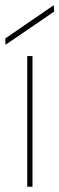

<svg xmlns="http://www.w3.org/2000/svg" viewBox="-34 -713 227 733"><path d="M70 0V-499H90V0ZM-13 -542 -14 -566 171 -693 173 -669Z"/></svg>

Font: DM Sans 20pt Thin
Style: Regular
Weight: 250
Version: Version 4.004;gftools[0.9.30]